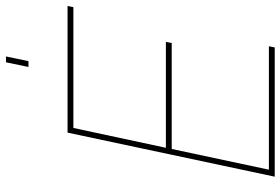

<svg xmlns="http://www.w3.org/2000/svg" viewBox="-172 -790 961 658"><g transform="rotate(-90 309.0 -460.5)"><path d="M409 -844 425 -921H445L429 -844ZM184 -710H618L614 -690H200L132 -373H495L491 -353H128L57 -20H480L476 0H33Z"/></g></svg>

Font: Raleway-v4020 Thin
Style: Italic
Weight: 250
Italic angle: -12°
Designer: Matt McInerney, Pablo Impallari, Rodrigo Fuenzalida
Foundry: Matt McInerney, Pablo Impallari, Rodrigo Fuenzalida
Version: Version 4.020;PS 004.020;hotconv 1.0.88;makeotf.lib2.5.64775